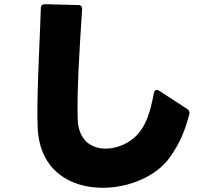

<svg xmlns="http://www.w3.org/2000/svg" viewBox="-20 -821 1040 912"><path d="M784 -70C832 -136 857 -195 879 -277C882 -288 879 -297 870 -303L736 -390C732 -393 728 -394 725 -394C718 -394 713 -389 711 -379C693 -282 672 -225 633 -182C596 -141 536 -115 482 -115C413 -115 352 -155 349 -256C345 -391 358 -591 370 -777C371 -790 365 -797 352 -797L194 -801C181 -801 174 -795 174 -782C168 -597 153 -352 159 -214C168 -11 314 71 468 71C592 71 721 17 784 -70Z"/></svg>

Font: LINE Seed JP App_OTF ExtraBold
Style: Regular
Weight: 800
Designer: LINE & Fontrix & Fontworks
Version: Version 1.013